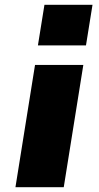

<svg xmlns="http://www.w3.org/2000/svg" viewBox="-20 -775 410 795"><path d="M137 -587 164 -755H363L336 -587ZM44 0 125 -506H325L244 0Z"/></svg>

Font: Nunito Sans 7pt SemiExpanded Black
Style: Italic
Weight: 900
Width: 6
Italic angle: -9°
Designer: Vernon Adams
Foundry: Vernon Adams
Version: Version 3.101;gftools[0.9.27]